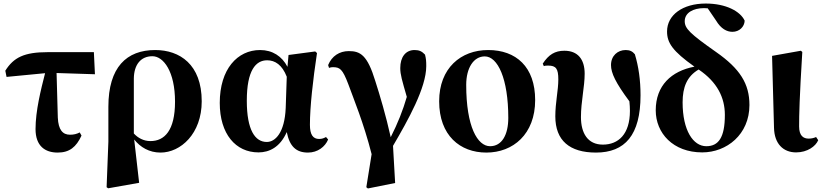

<svg xmlns="http://www.w3.org/2000/svg" viewBox="-20 -846 4655 1086"><path d="M306 17C373 17 411 -14 441 -79L431 -97C414 -88 397 -84 376 -84C335 -84 310 -111 307 -181L300 -433L517 -426L511 -551H249C117 -551 57 -521 10 -446L17 -411L235 -432C211 -338 181 -219 181 -116C181 -20 235 17 306 17Z M583 213 592 219 767 188 739 -57C774 -13 824 17 888 17C1002 17 1121 -90 1121 -273C1121 -482 996 -563 858 -563C696 -563 593 -466 593 -242V-45ZM737 -91V-402C738 -480 776 -528 842 -528C905 -528 970 -441 970 -271C970 -107 910 -48 831 -48C792 -48 760 -66 737 -91Z M1442 16C1503 16 1564 -13 1602 -99C1618 -18 1655 17 1722 17C1777 17 1819 -16 1836 -57L1824 -71C1813 -65 1802 -60 1785 -60C1750 -60 1733 -85 1733 -140C1733 -242 1750 -393 1773 -546L1763 -555L1612 -535L1606 -468C1575 -528 1521 -563 1451 -563C1323 -563 1223 -455 1223 -264C1223 -88 1313 16 1442 16ZM1602 -412 1596 -235C1590 -95 1537 -43 1489 -43C1423 -43 1376 -110 1376 -276C1376 -449 1427 -505 1491 -505C1536 -505 1576 -479 1602 -412Z M2052 213 2061 220 2215 189 2203 -21C2289 -168 2391 -350 2391 -472C2391 -499 2390 -514 2384 -537C2367 -555 2352 -563 2325 -563C2274 -563 2244 -523 2244 -461C2244 -424 2254 -392 2281 -298C2259 -222 2230 -149 2190 -70C2163 -192 2128 -309 2103 -387C2058 -535 2018 -557 1953 -557C1900 -557 1857 -529 1836 -478L1841 -462C1849 -465 1856 -466 1862 -466C1902 -466 1917 -457 1950 -370C1980 -287 2037 -151 2082 26Z M2731 17C2882 17 3007 -87 3007 -280C3007 -468 2899 -563 2741 -563C2587 -563 2464 -461 2464 -273C2464 -80 2582 17 2731 17ZM2752 -19C2681 -19 2617 -129 2617 -366C2617 -462 2659 -527 2722 -527C2795 -527 2855 -402 2855 -179C2855 -84 2819 -19 2752 -19Z M3351 17C3515 17 3603 -82 3603 -307C3603 -393 3592 -470 3571 -539C3558 -555 3543 -563 3519 -563C3474 -563 3436 -531 3436 -478C3436 -433 3462 -378 3540 -273C3542 -254 3543 -236 3543 -219C3543 -86 3477 -28 3390 -28C3304 -28 3266 -93 3266 -184C3266 -271 3287 -355 3287 -429C3287 -511 3248 -559 3172 -559C3119 -559 3083 -537 3050 -486L3056 -472C3064 -475 3072 -475 3081 -475C3125 -475 3138 -457 3138 -397C3138 -334 3121 -267 3121 -188C3121 -51 3202 17 3351 17Z M3952 16C4090 16 4219 -85 4219 -252C4219 -372 4166 -457 4030 -552C3882 -656 3853 -685 3853 -726C3853 -774 3901 -800 3962 -800L3983 -799L4030 -730C4058 -683 4091 -666 4123 -666C4162 -666 4191 -695 4192 -729C4168 -782 4086 -826 3972 -826C3841 -826 3753 -761 3753 -668C3753 -604 3784 -557 3908 -469C3777 -444 3689 -362 3689 -222C3689 -93 3787 16 3952 16ZM3932 -453 3933 -452C4036 -382 4080 -295 4080 -196C4080 -68 4044 -19 3975 -19C3901 -19 3841 -108 3841 -267C3841 -352 3865 -414 3932 -453Z M4483 16C4547 16 4594 -19 4608 -53L4596 -71C4585 -66 4572 -62 4554 -62C4524 -62 4500 -78 4500 -131C4500 -198 4502 -290 4518 -552L4510 -559L4347 -530L4358 -123C4360 -33 4410 16 4483 16Z"/></svg>

Font: Noto Serif CJK SC Black
Style: Regular
Weight: 900
Designer: Ryoko NISHIZUKA 西塚涼子 (kana & ideographs); Frank Grießhammer (Latin, Greek & Cyrillic); Wenlong ZHANG 张文龙 (bopomofo); San
Foundry: Adobe
Version: Version 2.001;hotconv 1.1.0;makeotfexe 2.6.0